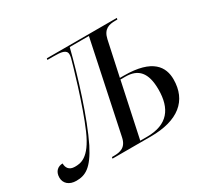

<svg xmlns="http://www.w3.org/2000/svg" viewBox="-192 -926 1222 1145"><g transform="rotate(-30 419.0 -353.5)"><path d="M32 7C94 7 142 -16 204 -138C274 -280 351 -525 396 -704H528L397 -82C384 -19 344 -10 299 -10H286L284 0H548C737 0 836 -82 836 -228C836 -312 789 -395 590 -395H563L614 -632C628 -695 666 -704 711 -704H724L726 -714H244L242 -704H287C335 -704 373 -700 373 -667C373 -661 373 -655 370 -643C364 -619 291 -361 228 -218C164 -72 104 -70 66 -70C26 -70 12 -95 12 -124C-19 -124 -47 -104 -47 -60C-47 -21 -17 7 32 7ZM528 -10H481L561 -385H595C683 -385 728 -337 728 -220C728 -90 671 -10 528 -10Z"/></g></svg>

Font: Noto Serif Display
Style: Italic
Weight: 400
Italic angle: -12°
Designer: Monotype Design Team
Foundry: Monotype Imaging Inc.
Version: Version 2.009